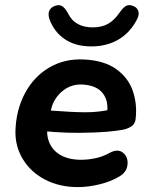

<svg xmlns="http://www.w3.org/2000/svg" viewBox="-20 -737 603 767"><path d="M41.7 -214.3Q44.1 -296.7 79.2 -363.5Q114.4 -430.4 176.2 -466.9Q238 -503.4 315.6 -499.4Q395.6 -495.5 443.7 -461.4Q491.7 -427.3 510.1 -374.9Q528.6 -322.5 521.9 -262Q519.7 -241.8 504.5 -231.9Q489.3 -222 468.9 -218.4Q439.4 -213.4 409.6 -210.9Q379.8 -208.4 346.6 -207.4Q295.8 -205.4 247.3 -207Q198.9 -208.6 144.9 -214L158.2 -297Q178.4 -295.2 191.5 -294.8Q267.3 -288.8 320 -288.5Q372.6 -288.2 424.1 -299.8L407.7 -285.6Q414.3 -332.8 391.3 -363.5Q368.4 -394.3 315 -399Q266.3 -403 230.8 -374.2Q195.3 -345.3 184.7 -302.2L173.1 -252Q162.3 -205.6 175.8 -170.6Q189.3 -135.6 222.6 -117.1Q255.8 -98.7 303.6 -98.7Q333.1 -98.7 363.2 -105.4Q393.3 -112.2 417.7 -126.2Q450 -143.8 471.1 -127.2Q492.2 -110.5 489.4 -79.9Q486.7 -49.3 457 -32.1Q423 -11.5 377.6 -0.6Q332.3 10.4 291.3 10.4Q217.3 10.4 160 -19.5Q102.8 -49.4 71.5 -100.9Q40.2 -152.4 41.7 -214.3ZM178.2 -658.8Q170.6 -680 177 -694.3Q183.4 -708.5 201.1 -714.1Q217.3 -719.5 229 -712Q240.7 -704.5 252.6 -682.1Q266.4 -654.3 291 -641Q315.5 -627.6 350.7 -627.6Q386.1 -627.6 411.2 -641.6Q436.2 -655.5 457.6 -686.5Q471.4 -706.3 482.7 -712.9Q493.9 -719.5 509.3 -714.1Q526.7 -708.5 532.1 -694.2Q537.4 -679.9 528 -660.8Q500.6 -607 453.7 -579.3Q406.7 -551.6 344.9 -551.6Q282.2 -551.6 239.6 -580Q197 -608.4 178.2 -658.8Z"/></svg>

Font: SN Pro Thin
Style: Italic
Weight: 200
Italic angle: -9°
Designer: Tobias Whetton
Foundry: Supernotes
Version: Version 1.003;Glyphs 3.3 (3324)